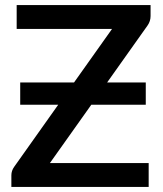

<svg xmlns="http://www.w3.org/2000/svg" viewBox="-20 -740 647 760"><path d="M576 -676.5Q576 -656 564 -639L404 -413.5H557V-325.5H341.5L177.5 -94.5H568.5V0H25V-46Q25 -64 36 -79.5L210.5 -325.5H60V-413.5H273L423.5 -625.5H46V-720H576Z"/></svg>

Font: Lato 2
Style: Regular
Weight: 600
Designer: Lukasz Dziedzic with Adam Twardoch and Botio Nikoltchev
Foundry: tyPoland Lukasz Dziedzic
Version: Version 2.015; 2015-08-06; http://www.latofonts.com/